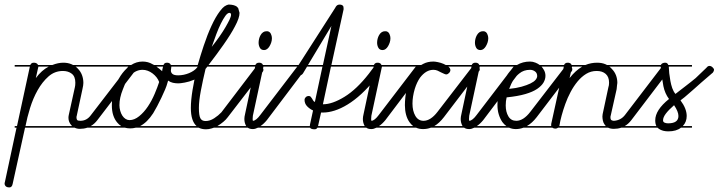

<svg xmlns="http://www.w3.org/2000/svg" viewBox="-64 -570 3129 836"><path d="M421 -280H265Q271 -276 275 -271Q287 -259 293 -243Q299 -227 299 -209Q299 -204 298 -197.5Q297 -191 295 -182L270 -65Q269 -63 269 -59Q269 -51 272 -47.5Q275 -44 286 -44Q314 -44 332 -69L492 -277Q498 -285 505 -285Q511 -285 517.5 -279Q524 -273 524 -267Q524 -260 520 -256L360 -47Q347 -30 331 -21H421V-14H316Q301 -9 284 -9Q271 -9 261 -14H45L-9 231Q-12 246 -23 246Q-34 246 -39 241Q-44 236 -44 229Q-44 225 -43 224L8 -14H0V-21H10L66 -280H0V-287H68Q72 -297 83 -297Q93 -297 98 -292Q100 -290 102 -287H164Q189 -297 212 -297Q232 -297 248 -290Q251 -288 254 -287H421ZM47 -21H250Q249 -22 248 -23Q234 -38 234 -57Q234 -64 236 -72L262 -190Q264 -198 264 -210Q264 -237 248.5 -249Q233 -261 210 -261Q174 -261 147 -237Q120 -213 100 -177.5Q80 -142 67 -100Q54 -58 47 -21ZM102 -275 92 -230Q117 -264 148 -280H103Q103 -276 102 -275Z M729 -14H527Q515 -11 503 -11Q491 -11 480 -14H421V-21H464Q454 -27 446 -37Q435 -50 429 -68.5Q423 -87 423 -112Q423 -146 433 -179.5Q443 -213 461 -240Q477 -264 497 -280H421V-287H507Q530 -302 557 -302Q581 -302 601 -290Q604 -289 607 -287H648Q651 -297 663 -297Q672 -297 677 -292Q679 -289 680 -287H729V-280H682Q682 -275 681 -271Q680 -267 680 -263Q680 -254 687 -248Q694 -242 712 -242Q724 -242 736 -244.5Q748 -247 759 -251.5Q770 -256 779.5 -262.5Q789 -269 795 -277Q801 -285 809 -285Q815 -285 821.5 -278.5Q828 -272 828 -266Q828 -252 813 -241Q798 -230 779 -222Q760 -214 740.5 -210.5Q721 -207 713 -207Q700 -207 689 -209.5Q678 -212 668 -219L665 -209Q662 -197 655 -180.5Q648 -164 639 -145Q630 -126 620.5 -108Q611 -90 603 -77Q577 -37 546 -21H729ZM629 -213Q625 -224 617.5 -233.5Q610 -243 600 -250.5Q590 -258 579 -262Q568 -266 557 -266Q529 -266 507.5 -244.5Q486 -223 471 -181Q456 -144 456 -112Q456 -100 459.5 -87.5Q463 -75 469 -66Q475 -57 483 -52Q491 -47 500 -47Q521 -47 542 -64Q563 -81 580 -106.5Q597 -132 609.5 -161.5Q622 -191 629 -213ZM642 -260 643 -268 646 -280H617Q630 -271 642 -260Z M982 -280H839L831 -270Q819 -220 810.5 -175Q802 -130 802 -100Q802 -67 808.5 -55Q815 -43 831 -43Q850 -43 868.5 -55Q887 -67 900 -81L1050 -278Q1056 -286 1064 -286Q1071 -286 1077 -279Q1083 -272 1083 -266Q1083 -261 1079 -256L928 -60Q920 -49 908.5 -39.5Q897 -30 884 -22Q883 -22 882 -21H982V-14H867L858 -11Q845 -7 833 -7Q815 -7 801 -14H729V-21H792Q767 -43 767 -100Q767 -133 774.5 -179Q782 -225 794 -274Q795 -277 796 -280H729V-287H797Q809 -329 823 -371Q839 -419 857 -458Q875 -497 894 -522Q900 -529 905 -535L913 -542Q922 -548 930 -550H936Q955 -549 966 -542L973 -535L979 -514Q979 -492 959 -455Q942 -422 909 -375Q881 -335 844 -287H982ZM858 -366Q877 -390 892 -411.5Q907 -433 918 -452Q929 -471 935.5 -484.5Q942 -498 942 -506Q942 -514 934 -514Q926 -513 917 -500.5Q908 -488 898 -468Q888 -448 878 -421.5Q868 -395 858 -366Z M1162 -280H1083Q1083 -279 1082.5 -277.5Q1082 -276 1082 -275L1037 -66Q1036 -57 1036 -51Q1036 -48 1037 -44Q1044 -44 1052.5 -51Q1061 -58 1069 -69L1228 -277Q1234 -285 1241 -285Q1248 -285 1254.5 -279Q1261 -273 1261 -266Q1261 -260 1256 -256L1098 -47Q1084 -30 1070 -21H1162V-14H1059Q1047 -8 1037 -8Q1023 -8 1015 -14H982V-21H1008Q1000 -35 1000 -52Q1000 -61 1003 -73L1047 -280H982V-287H1048Q1052 -297 1064 -297Q1073 -297 1078 -292Q1080 -289 1081 -287H1162ZM1101 -434Q1111 -432 1115.5 -422.5Q1120 -413 1120 -404Q1120 -394 1117 -385Q1114 -376 1109.5 -368.5Q1105 -361 1099 -356.5Q1093 -352 1086 -352Q1073 -352 1067.5 -362Q1062 -372 1062 -384Q1062 -392 1064 -400.5Q1066 -409 1070.5 -417Q1075 -425 1081.5 -429.5Q1088 -434 1096 -434Z M1498 -14H1318Q1314 -7 1306 -7Q1290 -7 1286 -14H1162V-21H1285Q1285 -25 1286 -29L1299 -89Q1284 -96 1273 -107.5Q1262 -119 1262 -136Q1262 -141 1267 -146.5Q1272 -152 1281 -152Q1286 -152 1289 -148.5Q1292 -145 1294.5 -141Q1297 -137 1299.5 -132.5Q1302 -128 1307 -126L1340 -280H1273L1255 -250Q1249 -242 1242 -242Q1235 -242 1229 -248Q1223 -254 1223 -261Q1223 -266 1227 -272L1232 -280H1162V-287H1236L1395 -535L1399 -542L1400 -543Q1405 -550 1415 -550Q1424 -550 1429 -545Q1430 -543 1431 -542L1432 -535Q1432 -532 1432 -529L1379 -287H1498V-280H1377L1342 -116H1343Q1383 -116 1436 -148.5Q1489 -181 1542 -249L1563 -277Q1569 -285 1576 -285Q1586 -285 1591 -280Q1596 -275 1596 -266Q1595 -260 1591 -256L1570 -227Q1540 -189 1509.5 -161Q1479 -133 1449.5 -115Q1420 -97 1393 -88.5Q1366 -80 1343 -80H1334L1321 -22V-21H1498ZM1379 -457 1277 -287H1342Z M1678 -280H1599Q1599 -279 1598.5 -277.5Q1598 -276 1598 -275L1553 -66Q1552 -57 1552 -51Q1552 -48 1553 -44Q1560 -44 1568.5 -51Q1577 -58 1585 -69L1744 -277Q1750 -285 1757 -285Q1764 -285 1770.5 -279Q1777 -273 1777 -266Q1777 -260 1772 -256L1614 -47Q1600 -30 1586 -21H1678V-14H1575Q1563 -8 1553 -8Q1539 -8 1531 -14H1498V-21H1524Q1516 -35 1516 -52Q1516 -61 1519 -73L1563 -280H1498V-287H1564Q1568 -297 1580 -297Q1589 -297 1594 -292Q1596 -289 1597 -287H1678ZM1617 -434Q1627 -432 1631.5 -422.5Q1636 -413 1636 -404Q1636 -394 1633 -385Q1630 -376 1625.5 -368.5Q1621 -361 1615 -356.5Q1609 -352 1602 -352Q1589 -352 1583.5 -362Q1578 -372 1578 -384Q1578 -392 1580 -400.5Q1582 -409 1586.5 -417Q1591 -425 1597.5 -429.5Q1604 -434 1612 -434Z M1924 -14H1812Q1796 -8 1778 -8Q1761 -8 1748 -14H1678V-21H1735Q1726 -28 1719 -38Q1709 -52 1704 -71Q1699 -90 1699 -112Q1699 -127 1701 -147Q1703 -167 1708 -188Q1713 -209 1722.5 -229.5Q1732 -250 1746 -266Q1753 -274 1760 -280H1678V-287H1770Q1774 -289 1779 -292Q1798 -302 1823 -302Q1830 -302 1842.5 -299.5Q1855 -297 1867 -292Q1872 -289 1877 -287H1924V-280H1888Q1897 -273 1897 -265Q1897 -258 1891 -252Q1885 -246 1879 -246Q1875 -246 1869 -249L1856 -255Q1849 -259 1841 -262.5Q1833 -266 1823 -266Q1791 -266 1765 -232Q1751 -212 1742 -183Q1732 -149 1732 -119Q1732 -87 1744.5 -65.5Q1757 -44 1780 -44Q1811 -44 1841 -83L1992 -279Q1997 -287 2005 -287Q2012 -287 2018.5 -280.5Q2025 -274 2025 -269Q2025 -262 2020 -258L1869 -60Q1849 -34 1827 -21H1924Z M2104 -280H2025Q2025 -279 2024.5 -277.5Q2024 -276 2024 -275L1979 -66Q1978 -57 1978 -51Q1978 -48 1979 -44Q1986 -44 1994.5 -51Q2003 -58 2011 -69L2170 -277Q2176 -285 2183 -285Q2190 -285 2196.5 -279Q2203 -273 2203 -266Q2203 -260 2198 -256L2040 -47Q2026 -30 2012 -21H2104V-14H2001Q1989 -8 1979 -8Q1965 -8 1957 -14H1924V-21H1950Q1942 -35 1942 -52Q1942 -61 1945 -73L1989 -280H1924V-287H1990Q1994 -297 2006 -297Q2015 -297 2020 -292Q2022 -289 2023 -287H2104ZM2043 -434Q2053 -432 2057.5 -422.5Q2062 -413 2062 -404Q2062 -394 2059 -385Q2056 -376 2051.5 -368.5Q2047 -361 2041 -356.5Q2035 -352 2028 -352Q2015 -352 2009.5 -362Q2004 -372 2004 -384Q2004 -392 2006 -400.5Q2008 -409 2012.5 -417Q2017 -425 2023.5 -429.5Q2030 -434 2038 -434Z M2326 -14H2215Q2199 -8 2182 -8Q2166 -8 2153 -14H2104V-21H2141Q2131 -28 2123 -39Q2113 -54 2107.5 -72.5Q2102 -91 2102 -112Q2102 -141 2108 -161Q2114 -181 2118 -193Q2139 -245 2169 -273Q2173 -277 2177 -280H2104V-287H2187Q2212 -302 2244 -302Q2256 -302 2268 -297Q2278 -293 2286 -287H2326V-280H2294Q2300 -273 2305 -264Q2311 -253 2311 -240Q2311 -225 2302.5 -210.5Q2294 -196 2275 -183Q2256 -170 2223.5 -160.5Q2191 -151 2142 -146Q2138 -130 2138 -111Q2138 -83 2149.5 -63.5Q2161 -44 2184 -44Q2215 -44 2245 -83L2396 -279Q2402 -287 2409 -287Q2415 -287 2421.5 -280.5Q2428 -274 2428 -269Q2428 -262 2424 -258L2273 -60Q2253 -34 2230 -21H2326ZM2197 -250Q2169 -228 2153 -183Q2184 -186 2207 -192.5Q2230 -199 2245.5 -206.5Q2261 -214 2268 -222.5Q2275 -231 2275 -239Q2275 -252 2265.5 -259Q2256 -266 2244 -266Q2216 -266 2197 -250Z M2748 -14H2641Q2626 -9 2609 -9Q2594 -9 2584 -14H2366Q2361 -10 2354 -10Q2347 -10 2341 -14H2326V-21H2336Q2336 -23 2336 -25V-30L2391 -280H2326V-287H2392Q2396 -297 2408 -297Q2417 -297 2422 -292Q2424 -289 2425 -287H2485Q2509 -297 2536 -297Q2557 -297 2573 -290Q2576 -288 2579 -287H2748V-280H2589Q2595 -276 2600 -270Q2612 -258 2618 -242.5Q2624 -227 2624 -209Q2623 -204 2622.5 -197.5Q2622 -191 2621 -182L2595 -66Q2594 -64 2594 -59Q2594 -49 2599 -46.5Q2604 -44 2609 -44Q2639 -46 2657 -69L2816 -277Q2822 -285 2829 -285Q2836 -285 2842.5 -279.5Q2849 -274 2849 -266Q2849 -260 2844 -256L2685 -47Q2672 -30 2656 -21H2748ZM2569 -27Q2563 -35 2561 -45Q2559 -55 2559 -63Q2559 -69 2560 -73L2585 -190Q2588 -198 2588 -210Q2588 -235 2573.5 -248Q2559 -261 2534 -261Q2509 -261 2488.5 -248.5Q2468 -236 2451 -215.5Q2434 -195 2420.5 -169.5Q2407 -144 2397.5 -117.5Q2388 -91 2381.5 -67Q2375 -43 2372 -24L2371 -21H2574ZM2426 -277Q2426 -276 2426 -275L2416 -230Q2442 -263 2471 -280H2427Q2427 -279 2426 -277Z M2949 -280H2848Q2849 -266 2850 -251Q2852 -234 2855 -217.5Q2858 -201 2863 -186.5Q2868 -172 2877 -161Q2884 -166 2895 -175Q2906 -184 2919 -193.5Q2932 -203 2944 -213Q2956 -223 2965 -230L3012 -275Q3018 -283 3025 -283Q3032 -283 3038.5 -277Q3045 -271 3045 -266Q3045 -261 3040 -254L2990 -211Q2971 -194 2958 -182.5Q2945 -171 2935 -162.5Q2925 -154 2917 -147Q2909 -140 2899 -133Q2926 -97 2926 -65Q2926 -39 2909 -21H2949V-14H2901Q2881 2 2846 2Q2821 2 2805 -9Q2802 -11 2799 -14H2748V-21H2794Q2789 -31 2789 -46Q2789 -91 2849 -139Q2831 -163 2824.5 -195Q2818 -227 2814 -274L2812 -280H2748V-287H2813Q2815 -289 2817 -292Q2823 -297 2833 -297Q2842 -297 2846 -287H2949ZM2890 -65Q2890 -84 2871 -112Q2847 -91 2835 -75Q2823 -59 2823 -46Q2823 -39 2829.5 -36Q2836 -33 2845 -33Q2890 -33 2890 -65Z"/></svg>

Font: Gruenewald VA 3. Klasse
Style: Regular
Weight: 400
Designer: Peter Wiegel
Foundry: Peter Wiegel, nach dem Schriftentwurf von Dr. H. Gr¸newald
Version: Version 0.007